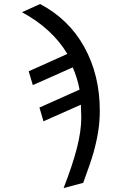

<svg xmlns="http://www.w3.org/2000/svg" viewBox="-20 -749 640 977"><path d="M487.8 -186Q487.8 -129.4 479.2 -77.1Q470.7 -24.9 455.8 27.6Q440.9 80.1 403.3 181.6L303.7 208Q348.6 92.8 371.1 5.6Q393.6 -81.5 393.6 -151.9L391.6 -216.3L201.2 -131.8L180.7 -201.7L384.8 -293Q374 -351.6 350.1 -406.2L147 -315.9L126 -386.2L322.8 -474.6Q245.6 -603.5 91.8 -687L184.1 -728.5Q331.1 -650.9 409.4 -508.8Q487.8 -366.7 487.8 -186Z"/></svg>

Font: Liberation Mono
Style: Italic
Weight: 400
Italic angle: -12°
Monospace: yes
Designer: Steve Matteson
Foundry: Ascender Corporation
Version: Version 2.1.5